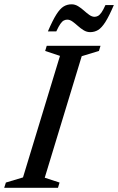

<svg xmlns="http://www.w3.org/2000/svg" viewBox="-41 -894 562 914"><path d="M244.5 -628 174 -651.5 181.5 -676H437.5L430 -651.5L348 -626.5L172 -48L242.5 -25L235 0H-21L-13 -25L68.5 -49.5ZM501 -870Q478.5 -817.5 460.8 -789.5Q443 -761.5 426 -751.2Q409 -741 388 -741Q372 -741 357.2 -750Q342.5 -759 329.5 -770.8Q316.5 -782.5 304 -791.5Q291.5 -800.5 279 -800.5Q271 -800.5 263 -796.5Q255 -792.5 246.5 -780.5Q238 -768.5 227 -744.5H187Q209.5 -797 227.2 -825Q245 -853 262 -863.2Q279 -873.5 300 -873.5Q316 -873.5 330.8 -864.5Q345.5 -855.5 358.5 -843.8Q371.5 -832 384.2 -823Q397 -814 409 -814Q417 -814 425 -818Q433 -822 441.8 -834.2Q450.5 -846.5 461 -870Z"/></svg>

Font: Newsreader 16pt 16pt Medium
Style: Italic
Weight: 500
Italic angle: -17°
Version: Version 1.003